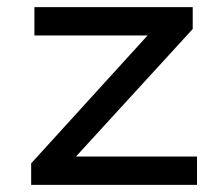

<svg xmlns="http://www.w3.org/2000/svg" viewBox="-20 -516 624 536"><path d="M67 0V-60L422 -450L429 -417H76V-496H518V-435L160 -44L154 -79H530V0Z"/></svg>

Font: Nunito Sans 7pt SemiExpanded
Style: Regular
Weight: 400
Width: 6
Designer: Vernon Adams
Foundry: Vernon Adams
Version: Version 3.101;gftools[0.9.27]